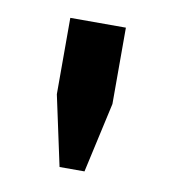

<svg xmlns="http://www.w3.org/2000/svg" viewBox="-46 -727 323 364"><g transform="rotate(10 115.5 -545.0)"><path d="M91 -404 62 -539V-686H169V-539L139 -404Z"/></g></svg>

Font: Chivo Medium SemiBold
Style: Regular
Weight: 600
Version: Version 2.002